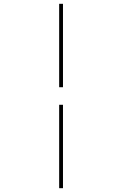

<svg xmlns="http://www.w3.org/2000/svg" viewBox="-20 -843 640 1006"><path d="M290 -386V-823H310V-386ZM290 143V-294H310V143Z"/></svg>

Font: Iosevka HT Thin Extended
Style: Regular
Weight: 100
Width: 7
Monospace: yes
Designer: Belleve Invis
Foundry: Belleve Invis
Version: Version 32.3.0; ttfautohint (v1.8.4)